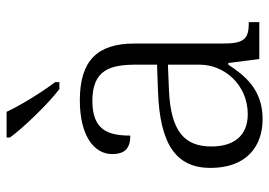

<svg xmlns="http://www.w3.org/2000/svg" viewBox="-137 -669 816 582"><g transform="rotate(-90 271.0 -378.0)"><path d="M292 -606H313V-619C284 -657 244 -721 223 -766H145V-756C170 -721 244 -642 292 -606ZM201 10C291 10 333 -44 366 -94H371L383 0H495V-32H491C442 -32 430 -48 430 -112V-379C430 -491 378 -544 258 -544C152 -544 95 -502 95 -446C95 -406 114 -391 151 -391C151 -460 169 -506 256 -506C352 -506 366 -450 366 -372V-310L283 -307C127 -301 53 -254 53 -148C53 -40 117 10 201 10ZM216 -35C148 -35 118 -80 118 -145C118 -224 160 -269 292 -274L366 -277V-181C366 -105 304 -35 216 -35Z"/></g></svg>

Font: Noto Serif Bengali Light
Style: Regular
Weight: 300
Designer: Juan Bruce, Universal Thirst, Indian Type Foundry and the Monotype Design Team.
Foundry: Monotype Imaging Inc.
Version: Version 2.003